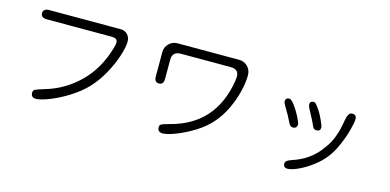

<svg xmlns="http://www.w3.org/2000/svg" viewBox="-70 -1089 3140 1547"><g transform="rotate(15 1500.0 -315.5)"><path d="M786.1 -680.7H187.5Q159.2 -680.7 147.5 -668Q137.7 -659.2 137.7 -642.1Q137.7 -625 147.5 -616.2Q159.2 -603.5 187.5 -603.5H732.4Q775.4 -603.5 778.3 -570.3Q778.3 -568.4 778.3 -565.4Q778.3 -551.8 769.5 -521.5Q716.8 -337.9 596.2 -219.7Q475.6 -101.6 316.4 -55.7Q257.8 -38.1 241.2 -29.3Q226.6 -22.5 226.6 -2.4Q226.6 17.6 236.8 27.8Q247.1 38.1 266.6 38.1Q306.6 38.1 380.4 8.8Q454.1 -20.5 529.3 -67.4Q613.3 -120.1 669.4 -180.2Q725.6 -240.2 770 -320.8Q814.5 -401.4 838.9 -477.1Q863.3 -552.7 863.3 -598.6Q863.3 -634.8 840.3 -657.7Q817.4 -680.7 786.1 -680.7Z M1232.4 -545.9Q1232.4 -580.1 1250 -597.7Q1267.6 -615.2 1301.8 -615.2H1720.7Q1765.6 -615.2 1780.3 -585.9Q1787.1 -572.3 1787.1 -552.7Q1787.1 -551.8 1783.2 -516.6Q1783.2 -516.6 1783.2 -516.6Q1721.7 -135.7 1360.4 -43.9Q1301.8 -29.3 1291 -18.6Q1283.2 -11.7 1283.2 2Q1283.2 32.2 1306.6 40Q1314.5 43 1326.2 43Q1363.3 43 1434.6 15.6Q1505.9 -11.7 1582 -58.6Q1657.2 -105.5 1707 -162.1Q1758.8 -219.7 1795.4 -295.9Q1832 -372.1 1851.1 -449.2Q1870.1 -526.4 1870.1 -586.9Q1870.1 -630.9 1840.8 -660.2Q1811.5 -689.5 1769.5 -689.5H1255.9Q1213.9 -689.5 1184.6 -660.2Q1155.3 -630.9 1155.3 -588.9V-386.7Q1155.3 -359.4 1167 -347.7Q1176.8 -337.9 1193.8 -337.9Q1210.9 -337.9 1220.7 -347.7Q1232.4 -359.4 1232.4 -386.7Z M2440.4 -517.6Q2422.9 -517.6 2415 -509.8Q2407.2 -502 2407.2 -488.8Q2407.2 -475.6 2421.9 -448.2Q2468.8 -362.3 2477.1 -340.8Q2485.4 -319.3 2493.7 -310.5Q2502 -301.8 2514.6 -301.8Q2534.2 -301.8 2542 -309.6Q2549.8 -317.4 2549.8 -332Q2549.8 -349.6 2527.3 -395.5Q2502 -452.1 2471.7 -490.2Q2451.2 -517.6 2440.4 -517.6ZM2798.8 -469.7Q2798.8 -488.3 2789.6 -497.6Q2780.3 -506.8 2760.7 -506.8Q2728.5 -506.8 2716.8 -436.5Q2693.4 -278.3 2621.1 -187.5Q2537.1 -65.4 2383.8 -17.6Q2336.9 -1 2336.9 21.5Q2336.9 31.2 2338.9 36.1Q2341.8 44.9 2345.7 48.8Q2354.5 57.6 2371.1 57.6Q2404.3 57.6 2460 32.2Q2515.6 6.8 2572.8 -36.1Q2629.9 -79.1 2668.9 -129.9Q2706.1 -178.7 2735.8 -248Q2765.6 -317.4 2782.2 -379.9Q2798.8 -442.4 2798.8 -469.7ZM2244.1 -492.2Q2225.6 -492.2 2217.8 -484.4Q2210 -476.6 2210 -461.9Q2210 -448.2 2225.6 -423.8Q2270.5 -349.6 2288.1 -310.5Q2303.7 -274.4 2326.2 -274.4Q2353.5 -274.4 2359.4 -293.9Q2362.3 -300.8 2362.3 -309.6Q2362.3 -322.3 2338.9 -369.1Q2314.5 -417 2286.1 -455.1Q2266.6 -480.5 2253.9 -488.3Q2248 -492.2 2244.1 -492.2Z"/></g></svg>

Font: FakePearl
Style: Light
Weight: 350
Version: Version 1.2